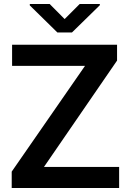

<svg xmlns="http://www.w3.org/2000/svg" viewBox="-20 -933 644 953"><path d="M571.3 0H76.2V-104.5H571.3ZM126.5 0H38.1V-81.1L474.6 -710.9H561V-632.3ZM513.7 -606H40V-710.9H513.7ZM475.6 -907.2 337.4 -772H264.6L127.9 -906.2V-913.1H226.6L300.8 -838.4L375.5 -913.1H475.6Z"/></svg>

Font: Heebo SemiBold
Style: Regular
Weight: 600
Designer: Oded Ezer
Foundry: Ezer Type House
Version: Version 3.100